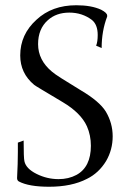

<svg xmlns="http://www.w3.org/2000/svg" viewBox="-20 -692 482 731"><path d="M167 19Q90 19 52 -1Q45 -5 45 -14Q48 -71 48 -113V-149L70 -157Q70 -90 73 -78Q79 -50 119 -30Q159 -10 203 -10Q241 -10 271 -26Q326 -56 326 -137Q326 -177 311 -211Q288 -262 219 -303Q167 -334 139.5 -350.5Q112 -367 110 -369Q57 -413 57 -481Q57 -561 119 -617Q178 -672 270 -672H271Q328 -672 365 -655Q388 -643 388 -633V-629Q367 -574 367 -509L346 -518Q352 -533 352 -559Q352 -598 330 -616Q293 -644 244 -644Q194 -644 162 -615Q125 -582 125 -524Q125 -463 178 -419Q187 -411 214.5 -393.5Q242 -376 288 -348Q359 -306 383 -267Q409 -223 409 -173Q409 -122 384 -79Q356 -33 311 -11Q253 19 167 19Z"/></svg>

Font: Gideon Roman
Style: Regular
Weight: 400
Designer: Robert E. Leuschke
Foundry: Robert E. Leuschke
Version: Version 2.010